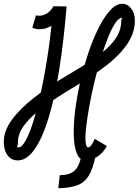

<svg xmlns="http://www.w3.org/2000/svg" viewBox="-45 -834 733 1015"><path d="M263 161 271 92Q321 92 347 70Q373 48 384 -5H459Q446 59 424 95Q402 131 363.5 145.5Q325 160 263 161ZM456 -100 520 -62Q501 -27 470.5 -6.5Q440 14 408 14Q377 14 362 -21Q347 -56 345 -115Q343 -174 352 -247.5Q361 -321 379 -400Q397 -479 421.5 -552.5Q446 -626 475.5 -685Q505 -744 537 -779Q569 -814 601 -814Q630 -814 649 -788.5Q668 -763 668 -725Q668 -662 629.5 -604Q591 -546 521 -491Q451 -436 355 -379Q263 -325 194 -275Q125 -225 87.5 -178Q50 -131 50 -84Q50 -70 47.5 -64Q45 -58 45.5 -56.5Q46 -55 54 -55Q71 -55 92 -93.5Q113 -132 134 -201.5Q155 -271 175 -364.5Q195 -458 211 -569Q227 -680 237 -801L307 -800Q293 -756 263 -725.5Q233 -695 196.5 -684Q160 -673 126 -687L145 -753Q171 -746 197.5 -760Q224 -774 237 -801L307 -800Q292 -615 268 -465Q244 -315 211 -208Q178 -101 137 -43.5Q96 14 49 14Q15 14 -5 -13Q-25 -40 -25 -84Q-25 -142 17.5 -200.5Q60 -259 137 -319Q214 -379 316 -439Q381 -477 433 -511Q485 -545 521.5 -579Q558 -613 577 -648.5Q596 -684 596 -725Q596 -732 598.5 -735Q601 -738 602.5 -739Q604 -740 601 -740Q583 -740 564 -711.5Q545 -683 525.5 -634Q506 -585 487.5 -524Q469 -463 453.5 -398Q438 -333 427 -272Q416 -211 410.5 -162Q405 -113 407.5 -84Q410 -55 421 -55Q430 -55 439 -68.5Q448 -82 456 -100Z"/></svg>

Font: Victor Mono
Style: Italic
Weight: 400
Italic angle: -12°
Monospace: yes
Designer: Rune Bjørnerås
Version: Version 1.561;gftools[0.9.30]